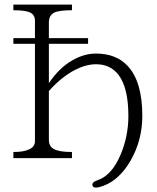

<svg xmlns="http://www.w3.org/2000/svg" viewBox="-20 -708 702 861"><path d="M40 1H302.7V-26.4Q246.1 -26.4 222.7 -39.1Q199.2 -50.8 199.2 -80.1V-299.8Q255.9 -363.3 316.4 -394.5Q366.2 -419.9 411.1 -419.9Q474.6 -419.9 511.7 -372.1Q555.7 -313.5 555.7 -188.5Q555.7 -96.7 520.5 -13.7Q481.4 78.1 418.9 99.6Q391.6 108.4 394.5 123Q397.5 136.7 422.9 131.8Q508.8 110.4 565.4 12.7Q618.2 -79.1 618.2 -188.5Q618.2 -341.8 552.7 -412.1Q501 -467.8 410.2 -467.8Q356.4 -467.8 302.7 -436.5Q244.1 -402.3 199.2 -335V-511.7H375V-537.1H199.2V-607.4Q199.2 -638.7 222.7 -651.4Q245.1 -662.1 302.7 -662.1V-687.5H40V-662.1Q92.8 -662.1 114.3 -652.3Q136.7 -641.6 136.7 -615.2V-537.1H40V-511.7H136.7V-74.2Q136.7 -49.8 110.4 -38.1Q86.9 -26.4 40 -26.4Z"/></svg>

Font: Batang
Style: Regular
Weight: 400
Version: Version 2.21